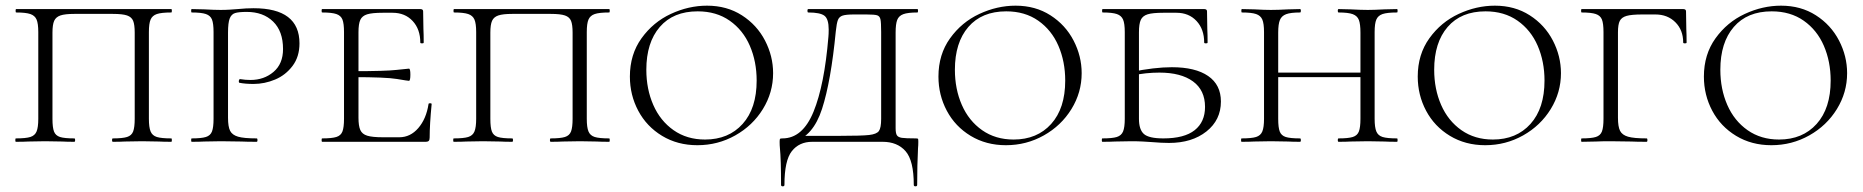

<svg xmlns="http://www.w3.org/2000/svg" viewBox="-20 -500 6570 677"><path d="M36 -12Q71 -12 87 -17Q103 -22 109 -36.5Q115 -51 115 -81V-387Q115 -417 109 -431Q103 -445 87 -450.5Q71 -456 37 -456Q35 -456 35 -462Q35 -468 37 -468H584Q586 -468 586 -462Q586 -456 584 -456Q549 -456 533 -450.5Q517 -445 511 -431Q505 -417 505 -387V-81Q505 -51 511 -36.5Q517 -22 533 -17Q549 -12 584 -12Q586 -12 586 -6Q586 0 584 0Q556 0 540 -1L481 -2L420 -1Q405 0 378 0Q375 0 375 -6Q375 -12 378 -12Q412 -12 428 -17Q444 -22 449.5 -36.5Q455 -51 455 -81V-385Q455 -413 449.5 -426.5Q444 -440 428 -445.5Q412 -451 378 -451H242Q209 -451 193 -445.5Q177 -440 171 -426.5Q165 -413 165 -385V-81Q165 -50 170.5 -36Q176 -22 191.5 -17Q207 -12 242 -12Q245 -12 245 -6Q245 0 242 0Q215 0 200 -1L139 -2L80 -1Q64 0 36 0Q34 0 34 -6Q34 -12 36 -12Z M885 -12Q888 -12 888 -6Q888 0 885 0Q850 0 831 -1L759 -2L700 -1Q684 0 656 0Q654 0 654 -6Q654 -12 656 -12Q690 -12 706 -17Q722 -22 727.5 -36.5Q733 -51 733 -81V-387Q733 -417 727.5 -431Q722 -445 706 -450.5Q690 -456 656 -456Q654 -456 654 -462Q654 -468 656 -468L700 -467Q736 -465 758 -465Q775 -465 790.5 -466Q806 -467 818 -468Q848 -471 874 -471Q1036 -471 1036 -347Q1036 -300 1011.5 -267.5Q987 -235 950 -219.5Q913 -204 874 -204Q845 -204 825 -208Q822 -208 822 -213Q822 -216 823.5 -219Q825 -222 827 -221Q845 -218 863 -218Q911 -218 944.5 -246.5Q978 -275 978 -327Q978 -390 943 -424Q908 -458 850 -458Q822 -458 809 -454Q796 -450 790 -435Q784 -420 784 -385V-85Q784 -53 791.5 -38.5Q799 -24 819.5 -18Q840 -12 885 -12Z M1116 -12Q1150 -12 1166 -17Q1182 -22 1187.5 -36.5Q1193 -51 1193 -81V-387Q1193 -417 1187.5 -431Q1182 -445 1166 -450.5Q1150 -456 1116 -456Q1114 -456 1114 -462Q1114 -468 1116 -468H1462Q1472 -468 1472 -460L1473 -398Q1474 -379 1474 -350Q1474 -347 1468 -347Q1462 -347 1462 -350Q1462 -397 1435 -426Q1408 -455 1364 -455H1330Q1292 -455 1274.5 -449.5Q1257 -444 1250.5 -430Q1244 -416 1244 -386V-85Q1244 -56 1250.5 -41.5Q1257 -27 1275 -21.5Q1293 -16 1330 -16H1388Q1427 -16 1455 -48.5Q1483 -81 1491 -133Q1491 -136 1496.5 -136Q1502 -136 1502 -133Q1495 -61 1495 -15Q1495 -7 1492 -3.5Q1489 0 1480 0H1116Q1114 0 1114 -6Q1114 -12 1116 -12ZM1224 -228V-249Q1339 -249 1378 -253.5Q1417 -258 1422 -258Q1427 -258 1427 -237Q1427 -215 1422 -215Q1418 -215 1379.5 -221.5Q1341 -228 1224 -228Z M1580 -12Q1615 -12 1631 -17Q1647 -22 1653 -36.5Q1659 -51 1659 -81V-387Q1659 -417 1653 -431Q1647 -445 1631 -450.5Q1615 -456 1581 -456Q1579 -456 1579 -462Q1579 -468 1581 -468H2128Q2130 -468 2130 -462Q2130 -456 2128 -456Q2093 -456 2077 -450.5Q2061 -445 2055 -431Q2049 -417 2049 -387V-81Q2049 -51 2055 -36.5Q2061 -22 2077 -17Q2093 -12 2128 -12Q2130 -12 2130 -6Q2130 0 2128 0Q2100 0 2084 -1L2025 -2L1964 -1Q1949 0 1922 0Q1919 0 1919 -6Q1919 -12 1922 -12Q1956 -12 1972 -17Q1988 -22 1993.5 -36.5Q1999 -51 1999 -81V-385Q1999 -413 1993.5 -426.5Q1988 -440 1972 -445.5Q1956 -451 1922 -451H1786Q1753 -451 1737 -445.5Q1721 -440 1715 -426.5Q1709 -413 1709 -385V-81Q1709 -50 1714.5 -36Q1720 -22 1735.5 -17Q1751 -12 1786 -12Q1789 -12 1789 -6Q1789 0 1786 0Q1759 0 1744 -1L1683 -2L1624 -1Q1608 0 1580 0Q1578 0 1578 -6Q1578 -12 1580 -12Z M2201 -230Q2201 -308 2242 -365Q2283 -422 2345.5 -451Q2408 -480 2473 -480Q2543 -480 2596 -446Q2649 -412 2677.5 -357Q2706 -302 2706 -242Q2706 -174 2670 -115.5Q2634 -57 2572.5 -22.5Q2511 12 2439 12Q2369 12 2314.5 -21Q2260 -54 2230.5 -109.5Q2201 -165 2201 -230ZM2648 -216Q2648 -283 2624 -338.5Q2600 -394 2553 -427Q2506 -460 2440 -460Q2354 -460 2306.5 -405Q2259 -350 2259 -254Q2259 -186 2283.5 -130Q2308 -74 2355 -41Q2402 -8 2466 -8Q2549 -8 2598.5 -63Q2648 -118 2648 -216Z M2730 22Q2729 13 2729 0Q2729 -9 2730.5 -10.5Q2732 -12 2739 -12Q2810 -12 2848.5 -106Q2887 -200 2901 -370Q2902 -380 2902 -396Q2902 -433 2887 -444.5Q2872 -456 2830 -456Q2827 -456 2827 -462Q2827 -468 2830 -468H3215Q3217 -468 3217 -462Q3217 -456 3215 -456Q3181 -456 3165 -450Q3149 -444 3143.5 -429.5Q3138 -415 3138 -385V-81V-48Q3138 -30 3142.5 -23Q3147 -16 3160 -14Q3173 -12 3209 -12Q3216 -12 3217 -10.5Q3218 -9 3218 0Q3218 13 3217 22Q3214 82 3214 152Q3214 157 3208 157Q3202 157 3202 152Q3202 66 3173 33Q3144 0 3092 0H2844Q2798 0 2772 33Q2746 66 2746 152Q2746 157 2740 157Q2734 157 2734 152Q2734 62 2730 22ZM2788 -21H2941Q3018 -21 3044.5 -24Q3071 -27 3079 -38Q3087 -49 3087 -81V-387Q3087 -421 3084.5 -432Q3082 -443 3073 -446Q3064 -449 3035 -449H2991Q2963 -449 2951 -445Q2939 -441 2934.5 -429.5Q2930 -418 2927 -389Q2910 -213 2878.5 -116Q2847 -19 2778 0Z M3289 -230Q3289 -308 3330 -365Q3371 -422 3433.5 -451Q3496 -480 3561 -480Q3631 -480 3684 -446Q3737 -412 3765.5 -357Q3794 -302 3794 -242Q3794 -174 3758 -115.5Q3722 -57 3660.5 -22.5Q3599 12 3527 12Q3457 12 3402.5 -21Q3348 -54 3318.5 -109.5Q3289 -165 3289 -230ZM3736 -216Q3736 -283 3712 -338.5Q3688 -394 3641 -427Q3594 -460 3528 -460Q3442 -460 3394.5 -405Q3347 -350 3347 -254Q3347 -186 3371.5 -130Q3396 -74 3443 -41Q3490 -8 3554 -8Q3637 -8 3686.5 -63Q3736 -118 3736 -216Z M4082 -12Q4156 -12 4192.5 -41Q4229 -70 4229 -123Q4229 -182 4186.5 -213Q4144 -244 4068 -244Q4020 -244 3974 -234L3968 -246Q4051 -263 4112 -263Q4195 -263 4240 -232Q4285 -201 4285 -142Q4285 -77 4234 -36.5Q4183 4 4102 4Q4076 4 4041 1Q4028 0 4009.5 -1Q3991 -2 3969 -2L3912 -1Q3895 0 3867 0Q3865 0 3865 -6Q3865 -12 3867 -12Q3902 -12 3918 -17Q3934 -22 3940 -36.5Q3946 -51 3946 -81V-387Q3946 -417 3940 -431Q3934 -445 3918 -450.5Q3902 -456 3868 -456Q3866 -456 3866 -462Q3866 -468 3868 -468H4226Q4236 -468 4236 -460L4237 -398Q4238 -379 4238 -350Q4238 -347 4232 -347Q4226 -347 4226 -350Q4226 -397 4199 -426Q4172 -455 4128 -455H4082Q4044 -455 4026.5 -449.5Q4009 -444 4002.5 -430Q3996 -416 3996 -386V-81Q3996 -43 4013.5 -27.5Q4031 -12 4082 -12Z M4700 -456Q4697 -456 4697 -462Q4697 -468 4700 -468L4742 -467Q4780 -465 4803 -465Q4824 -465 4862 -467L4906 -468Q4908 -468 4908 -462Q4908 -456 4906 -456Q4871 -456 4855 -450.5Q4839 -445 4833 -431Q4827 -417 4827 -387V-81Q4827 -51 4833 -36.5Q4839 -22 4855 -17Q4871 -12 4906 -12Q4908 -12 4908 -6Q4908 0 4906 0Q4878 0 4862 -1L4803 -2L4742 -1Q4727 0 4700 0Q4697 0 4697 -6Q4697 -12 4700 -12Q4734 -12 4750 -17Q4766 -22 4771.5 -36.5Q4777 -51 4777 -81V-385Q4777 -415 4771.5 -429.5Q4766 -444 4750 -450Q4734 -456 4700 -456ZM4459 -244H4798V-228H4459ZM4359 -456Q4357 -456 4357 -462Q4357 -468 4359 -468L4403 -467Q4439 -465 4461 -465Q4486 -465 4522 -467L4564 -468Q4567 -468 4567 -462Q4567 -456 4564 -456Q4531 -456 4515 -450Q4499 -444 4493 -429.5Q4487 -415 4487 -385V-81Q4487 -50 4492.5 -36Q4498 -22 4513.5 -17Q4529 -12 4564 -12Q4567 -12 4567 -6Q4567 0 4564 0Q4537 0 4522 -1L4461 -2L4402 -1Q4386 0 4358 0Q4356 0 4356 -6Q4356 -12 4358 -12Q4393 -12 4409 -17Q4425 -22 4431 -36.5Q4437 -51 4437 -81V-387Q4437 -417 4431 -431Q4425 -445 4409 -450.5Q4393 -456 4359 -456Z M4979 -230Q4979 -308 5020 -365Q5061 -422 5123.5 -451Q5186 -480 5251 -480Q5321 -480 5374 -446Q5427 -412 5455.5 -357Q5484 -302 5484 -242Q5484 -174 5448 -115.5Q5412 -57 5350.5 -22.5Q5289 12 5217 12Q5147 12 5092.5 -21Q5038 -54 5008.5 -109.5Q4979 -165 4979 -230ZM5426 -216Q5426 -283 5402 -338.5Q5378 -394 5331 -427Q5284 -460 5218 -460Q5132 -460 5084.5 -405Q5037 -350 5037 -254Q5037 -186 5061.5 -130Q5086 -74 5133 -41Q5180 -8 5244 -8Q5327 -8 5376.5 -63Q5426 -118 5426 -216Z M5557 -12Q5591 -12 5607 -17Q5623 -22 5628.5 -36.5Q5634 -51 5634 -81V-387Q5634 -417 5628.5 -431Q5623 -445 5607 -450.5Q5591 -456 5557 -456Q5555 -456 5555 -462Q5555 -468 5557 -468H5915Q5925 -468 5925 -460L5926 -398Q5927 -379 5927 -350Q5927 -347 5921 -347Q5915 -347 5915 -350Q5915 -394 5887.5 -421.5Q5860 -449 5817 -449H5771Q5733 -449 5715.5 -444Q5698 -439 5691.5 -426.5Q5685 -414 5685 -386V-85Q5685 -53 5692.5 -38.5Q5700 -24 5720.5 -18Q5741 -12 5786 -12Q5789 -12 5789 -6Q5789 0 5786 0Q5751 0 5732 -1L5659 -2Q5625 -2 5608 -1L5557 0Q5555 0 5555 -6Q5555 -12 5557 -12Z M5988 -230Q5988 -308 6029 -365Q6070 -422 6132.5 -451Q6195 -480 6260 -480Q6330 -480 6383 -446Q6436 -412 6464.5 -357Q6493 -302 6493 -242Q6493 -174 6457 -115.5Q6421 -57 6359.5 -22.5Q6298 12 6226 12Q6156 12 6101.5 -21Q6047 -54 6017.5 -109.5Q5988 -165 5988 -230ZM6435 -216Q6435 -283 6411 -338.5Q6387 -394 6340 -427Q6293 -460 6227 -460Q6141 -460 6093.5 -405Q6046 -350 6046 -254Q6046 -186 6070.5 -130Q6095 -74 6142 -41Q6189 -8 6253 -8Q6336 -8 6385.5 -63Q6435 -118 6435 -216Z"/></svg>

Font: Cormorant SC Light
Style: Regular
Weight: 300
Designer: Christian Thalmann (Catharsis Fonts)
Foundry: Catharsis Fonts
Version: Version 4.000